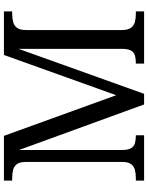

<svg xmlns="http://www.w3.org/2000/svg" viewBox="92 -846 754 978"><g transform="rotate(-90 469.0 -357.0)"><path d="M38 0V-42H51Q73 -42 91.5 -46.5Q110 -51 121.5 -65.5Q133 -80 133 -109V-604Q133 -634 121.5 -648.5Q110 -663 91.5 -667.5Q73 -672 51 -672H38V-714H266L473 -142L678 -714H900V-672H887Q865 -672 846 -667Q827 -662 816 -647Q805 -632 805 -600V-114Q805 -83 816 -67.5Q827 -52 846 -47Q865 -42 887 -42H900V0H634V-42H637Q659 -42 674.5 -46.5Q690 -51 699 -64.5Q708 -78 709 -105V-639L480 0H426L194 -637V-114Q194 -83 202.5 -67.5Q211 -52 227.5 -47Q244 -42 266 -42H269V0Z"/></g></svg>

Font: Noto Serif Telugu
Style: Regular
Weight: 400
Designer: Jelle Bosma - Monotype Design Team
Foundry: Monotype Imaging Inc.
Version: Version 2.003